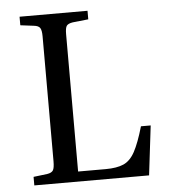

<svg xmlns="http://www.w3.org/2000/svg" viewBox="-51 -757 724 805"><g transform="rotate(-5 310.5 -355.0)"><path d="M61 0V-36L119 -43Q138 -46 144 -56Q150 -66 150 -94V-620Q150 -645 143.5 -655Q137 -665 117 -667L61 -674V-710H347V-674L281 -667Q262 -664 255.5 -655.5Q249 -647 249 -620V-42H365Q412 -42 440.5 -54.5Q469 -67 488.5 -103Q508 -139 528 -208H569L544 0Z"/></g></svg>

Font: Literata 36pt
Style: Regular
Weight: 400
Designer: Latin by Veronika Burian and Jose Scaglione. Greek by Irene Vlachou. Cyrillic by Vera Evstafieva.
Foundry: TypeTogether
Version: Version 3.002